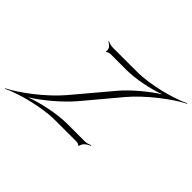

<svg xmlns="http://www.w3.org/2000/svg" viewBox="-294 -848 1146 1146"><g transform="rotate(45 279.5 -275.0)"><path d="M-137 76 -136 79C-56 41 99 0 208 0H390C397 0 412 5 414 10L418 8C417 4 425 -13 430 -18C440 -29 458 -39 468 -43L467 -47C456 -42 438 -36 424 -36H277C191 -36 74 -11 -3 18C69 -26 166 -107 226 -178L408 -395C485 -486 617 -587 696 -626L695 -629C616 -591 461 -550 352 -550H142C128 -550 112 -556 103 -561L101 -557C109 -553 124 -543 130 -532C133 -526 136 -509 133 -505L136 -503C139 -507 156 -513 163 -513H296C375 -513 482 -535 553 -562C487 -521 398 -448 344 -383L152 -155C75 -64 -57 37 -137 76Z"/></g></svg>

Font: Armata Saber
Style: RgIta
Weight: 400
Designer: Jasper
Foundry: Cannot Into Space Fonts
Version: Version 0.970